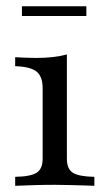

<svg xmlns="http://www.w3.org/2000/svg" viewBox="-20 -600 346 620"><path d="M29 0V-29Q79 -29.8 98.4 -42.3Q117.7 -54.8 117.7 -87.1V-315.3Q117.7 -352.4 98.4 -368.5Q79 -384.7 29 -386.3V-415.3Q45.2 -414.5 62.1 -413.7Q79 -412.9 96.8 -412.9Q125 -412.9 150 -415.7Q175 -418.5 196 -424.2V-87.1Q196 -54 215.7 -41.9Q235.5 -29.8 284.7 -29V0Q272.6 -0.8 251.6 -1.2Q230.6 -1.6 206 -2.4Q181.5 -3.2 157.3 -3.2Q121 -3.2 84.3 -2Q47.6 -0.8 29 0ZM50.8 -548.4V-579.8H258.9V-548.4Z"/></svg>

Font: Playfair
Style: Regular
Weight: 400
Designer: Claus Eggers Sørensen
Foundry: Claus Eggers Sørensen
Version: Version 2.001;gftools[0.9.30]